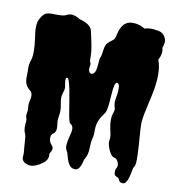

<svg xmlns="http://www.w3.org/2000/svg" viewBox="-82 -802 821 887"><g transform="rotate(10 328.0 -358.0)"><path d="M469.7 -726.6Q501 -726.6 527.3 -710Q543 -714.8 557.1 -714.8Q571.3 -714.8 592.3 -710.9Q613.3 -707 622.6 -691.4Q631.8 -675.8 630.9 -665Q628.9 -645.5 624 -636.7Q632.8 -613.3 615.2 -579.1Q638.7 -522.5 614.3 -410.2Q608.4 -382.8 602.5 -357.4Q588.9 -297.9 588.9 -273.4Q588.9 -257.8 591.3 -227.5Q593.8 -197.3 595.7 -166Q597.7 -134.8 597.7 -108.4Q597.7 -82 592.3 -74.7Q586.9 -67.4 584.5 -52.2Q582 -37.1 578.1 -22.5Q574.2 -7.8 567.4 2.4Q560.5 12.7 550.3 11.2Q540 9.8 537.6 6.8Q535.2 3.9 533.2 0Q530.3 -9.8 521.5 -12.7Q507.8 -16.6 507.3 -30.8Q506.8 -44.9 511.2 -51.3Q515.6 -57.6 515.6 -64.9Q515.6 -72.3 512.7 -80.1Q505.9 -95.7 495.1 -98.1Q484.4 -100.6 477.5 -109.9Q470.7 -119.1 465.8 -130.9Q454.1 -159.2 457.5 -173.8Q460.9 -188.5 456.1 -209Q440.4 -271.5 454.1 -303.7Q459 -317.4 455.1 -327.1Q449.2 -347.7 452.1 -362.3Q458 -391.6 458 -416.5Q458 -441.4 445.3 -441.4Q433.6 -441.4 429.7 -378.9Q425.8 -309.6 417.5 -296.9Q409.2 -284.2 403.3 -275.9Q397.5 -267.6 392.6 -256.8Q382.8 -235.4 382.8 -209.5Q382.8 -183.6 381.3 -178.7Q379.9 -173.8 378.9 -168Q374 -150.4 374 -125Q374 -89.8 359.4 -68.4Q357.4 -65.4 355.5 -56.2Q353.5 -46.9 349.6 -37.1Q339.8 -13.7 324.2 -14.2Q308.6 -14.6 300.3 -23.9Q292 -33.2 287.1 -45.9Q282.2 -58.6 279.3 -71.3Q276.4 -84 269.5 -95.7Q259.8 -112.3 274.4 -164.1Q280.3 -184.6 279.3 -197.8Q278.3 -210.9 265.6 -218.8Q259.8 -222.7 253.4 -261.2Q247.1 -299.8 242.7 -325.7Q238.3 -351.6 234.4 -373Q223.6 -422.9 217.3 -423.8Q210.9 -424.8 209.5 -419.4Q208 -414.1 209 -406.2Q210 -398.4 211.4 -390.6Q212.9 -382.8 213.4 -376Q213.9 -369.1 207.5 -350.1Q201.2 -331.1 206.1 -306.6Q210.9 -282.2 210.9 -269.5Q210.9 -256.8 208 -241.7Q205.1 -226.6 206.5 -214.8Q208 -203.1 209 -193.4Q210.9 -168.9 198.2 -161.1Q185.5 -153.3 186 -135.7Q186.5 -118.2 197.3 -106.9Q208 -95.7 205.1 -85.9Q202.1 -76.2 198.2 -70.3Q194.3 -64.5 195.3 -60.5Q196.3 -56.6 195.3 -50.8Q193.4 -27.3 158.2 -7.8Q129.9 7.8 111.3 4.4Q92.8 1 84 -8.8Q75.2 -18.6 77.1 -30.8Q79.1 -43 77.6 -53.2Q76.2 -63.5 75.7 -74.2Q75.2 -85 74.2 -95.7Q73.2 -125 68.4 -135.3Q63.5 -145.5 62.5 -156.2Q61.5 -167 62 -176.3Q62.5 -185.5 63.5 -193.4Q64.5 -201.2 61 -210Q57.6 -218.8 60.5 -232.4Q63.5 -246.1 61.5 -258.8Q59.6 -271.5 62 -281.7Q64.5 -292 66.4 -302.7Q69.3 -328.1 55.7 -336.9Q40 -349.6 34.7 -363.8Q29.3 -377.9 30.3 -400.4Q31.2 -422.9 30.3 -437Q29.3 -451.2 35.6 -471.2Q42 -491.2 42 -512.7Q42 -534.2 40.5 -549.8Q39.1 -565.4 37.1 -579.1Q35.2 -592.8 33.2 -607.4Q30.3 -637.7 36.1 -658.2Q43.9 -677.7 56.2 -690.9Q68.4 -704.1 95.7 -703.1Q148.4 -701.2 159.2 -708Q181.6 -721.7 210 -709Q217.8 -706.1 223.6 -701.2Q278.3 -687.5 285.2 -657.2Q304.7 -575.2 304.7 -548.3Q304.7 -521.5 306.2 -516.6Q307.6 -511.7 309.1 -509.3Q310.5 -506.8 310.5 -503.9Q310.5 -501 308.6 -488.3Q306.6 -475.6 311.5 -468.8Q316.4 -461.9 322.8 -461.9Q329.1 -461.9 335 -468.8Q341.8 -476.6 344.2 -499.5Q346.7 -522.5 346.7 -527.3Q346.7 -536.1 350.1 -543.5Q353.5 -550.8 354.5 -559.6Q355.5 -568.4 357.4 -578.1Q360.4 -603.5 370.1 -613.3Q379.9 -623 390.6 -630.4Q401.4 -637.7 404.3 -651.4Q407.2 -665 410.6 -676.8Q414.1 -688.5 420.9 -699.2Q437.5 -726.6 469.7 -726.6Z"/></g></svg>

Font: Creepster Caps
Style: Regular
Weight: 400
Designer: Font Diner, Inc
Foundry: Font Diner, Inc
Version: Version 1.000